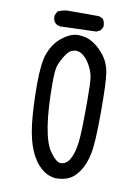

<svg xmlns="http://www.w3.org/2000/svg" viewBox="-90 -882 680 935"><g transform="rotate(10 250.0 -415.0)"><path d="M250 -8Q211 -12 180 -39Q111 -98 93 -244Q83 -326 83 -444Q83 -550 101 -597.5Q119 -645 151 -673Q197 -714 240 -714Q250 -714 271 -710.5Q292 -707 319 -689.5Q346 -672 371.5 -639Q397 -606 405 -559.5Q413 -513 413 -363Q413 -212 401.5 -157Q390 -102 366.5 -67.5Q343 -33 315.5 -20.5Q288 -8 250 -8ZM262 -85Q317 -85 332 -201Q338 -248 338 -403Q338 -494 333.5 -523Q329 -552 310 -585Q278 -637 241 -637Q234 -637 220.5 -632Q207 -627 190.5 -602Q174 -577 164 -550Q156 -528 156 -464Q156 -202 210 -128Q241 -85 262 -85ZM146 -740Q109 -745 109 -783V-789L119 -809Q141 -820 166 -822H323L343 -813Q353 -798 353 -779V-775L343 -756L323 -746Z"/></g></svg>

Font: Xiaolai Mono SC
Style: Regular
Weight: 400
Monospace: yes
Designer: LXGW / Nozomi Seto
Version: Version 3.113;September 30, 2024